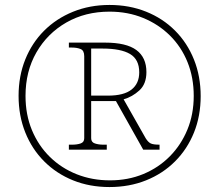

<svg xmlns="http://www.w3.org/2000/svg" viewBox="-20 -745 885 775"><path d="M422 10Q342 10 275 -17Q208 -44 158.5 -93.5Q109 -143 82 -210.5Q55 -278 55 -358Q55 -438 82 -505Q109 -572 158 -621Q207 -670 274.5 -697.5Q342 -725 422 -725Q502 -725 569.5 -698Q637 -671 686.5 -621.5Q736 -572 763 -504.5Q790 -437 790 -357Q790 -277 763 -210Q736 -143 686.5 -93.5Q637 -44 569.5 -17Q502 10 422 10ZM424 -17Q497 -17 558.5 -42.5Q620 -68 665.5 -114Q711 -160 736.5 -222Q762 -284 762 -358Q762 -432 737 -494Q712 -556 666 -601.5Q620 -647 558 -672.5Q496 -698 422 -698Q324 -698 247.5 -654Q171 -610 127 -533.5Q83 -457 83 -358Q83 -282 109 -219.5Q135 -157 181.5 -111.5Q228 -66 290 -41.5Q352 -17 424 -17ZM258 -141V-161H271Q291 -161 305.5 -166Q320 -171 320 -187V-518Q320 -541 305.5 -547Q291 -553 271 -553H258V-573H404Q490 -573 530.5 -543Q571 -513 571 -454Q571 -406 542.5 -380Q514 -354 479 -344L568 -187Q578 -171 588.5 -166Q599 -161 624 -161V-141H558L448 -337H348V-187Q348 -171 363 -166Q378 -161 397 -161H411V-141ZM416 -359Q480 -359 511 -383.5Q542 -408 542 -453Q542 -505 505 -527Q468 -549 394 -549H348V-359Z"/></svg>

Font: Noto Serif Telugu Thin
Style: Regular
Weight: 100
Designer: Jelle Bosma - Monotype Design Team
Foundry: Monotype Imaging Inc.
Version: Version 2.005; ttfautohint (v1.8.4.7-5d5b)